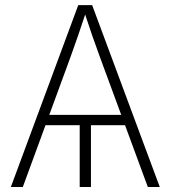

<svg xmlns="http://www.w3.org/2000/svg" viewBox="-20 -748 683 768"><path d="M343.8 -268.1V0H298.8V-268.1ZM23.4 0 293 -727.5H348.6L619.1 0H571.3L379.4 -520.5Q364.7 -560.1 348.9 -605.7Q333 -651.4 314.5 -708H326.7Q308.1 -650.9 292.2 -605.2Q276.4 -559.6 262.2 -520.5L71.3 0ZM139.6 -247.1V-288.6H502.9V-247.1Z"/></svg>

Font: Inter 20pt ExtraLight
Style: Regular
Weight: 250
Version: Version 4.001;git-66647c0bb